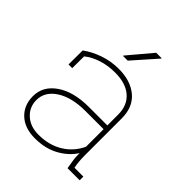

<svg xmlns="http://www.w3.org/2000/svg" viewBox="-209 -845 970 970"><g transform="rotate(45 276.5 -359.5)"><path d="M50.8 0ZM432.1 0Q425.8 -34.7 423.6 -52Q421.4 -69.3 421.4 -89.4V-97.2Q391.1 -49.8 336.7 -19.8Q282.2 10.3 208.5 10.3Q135.3 10.3 93 -29.5Q50.8 -69.3 50.8 -133.8Q50.8 -205.1 115.7 -250Q180.7 -294.9 290 -294.9H421.4V-372.1Q421.4 -438 379.2 -474.9Q336.9 -511.7 260.3 -511.7Q210 -511.7 166.3 -497.6Q122.6 -483.4 91.8 -458.5L91.3 -374H64.9L65.4 -474.6Q103 -502.4 154.1 -520.3Q205.1 -538.1 260.3 -538.1Q345.2 -538.1 396.5 -495.1Q447.8 -452.1 447.8 -371.1V-106.4Q447.8 -85.9 449.5 -65.9Q451.2 -45.9 455.1 -26.4H518.6V0ZM208.5 -15.6Q283.2 -15.6 338.4 -49.3Q393.6 -83 421.4 -142.6V-268.1H291.5Q194.3 -268.1 135.7 -230.2Q77.1 -192.4 77.1 -131.8Q77.1 -82.5 113.3 -49.1Q149.4 -15.6 208.5 -15.6ZM336.4 -729H374.5L375.5 -726.6L262.7 -599.1H230L229 -601.6Z"/></g></svg>

Font: TypoPRO Roboto Slab
Style: Thin
Weight: 250
Designer: Google
Version: Version 1.100263; 2013; ttfautohint (v0.94.20-1c74) -l 8 -r 